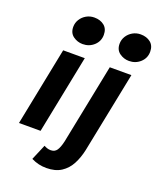

<svg xmlns="http://www.w3.org/2000/svg" viewBox="-168 -845 946 1142"><g transform="rotate(20 305.0 -273.5)"><path d="M21.3 0 120.5 -496.1H257.3L158 0ZM215.8 -570.3Q182.8 -570.3 155.9 -589.8Q129 -609.3 129 -648Q129 -673.5 142.5 -695.3Q156 -717 178.8 -730Q201.6 -743 228.9 -743Q266.8 -743 291.6 -723.1Q316.4 -703.2 316.4 -664.8Q316.4 -624.4 286.9 -597.3Q257.3 -570.3 215.8 -570.3ZM265 196.1Q239 196.1 216.1 190.7Q193.2 185.3 169.1 173.5L210.7 75.3Q221.4 81.3 231.8 84.5Q242.2 87.7 253.8 87.7Q278.8 87.7 291.8 69Q304.8 50.3 314 10.1L415.5 -496.1H552.3L449.5 15.6Q438.8 66 417.3 106.8Q395.8 147.6 358.6 171.9Q321.3 196.1 265 196.1ZM509.1 -570.3Q476.1 -570.3 449.2 -589.8Q422.3 -609.3 422.3 -648Q422.3 -673.5 435.8 -695.3Q449.4 -717 472.1 -730Q494.9 -743 522.2 -743Q560.1 -743 584.9 -723.1Q609.8 -703.2 609.8 -664.8Q609.8 -624.4 580.2 -597.3Q550.6 -570.3 509.1 -570.3Z"/></g></svg>

Font: SourceCodeVF
Style: Italic
Weight: 200
Italic angle: -11°
Monospace: yes
Designer: Paul D. Hunt, Teo Tuominen
Foundry: Adobe
Version: Version 1.026;hotconv 1.1.0;makeotfexe 2.6.0